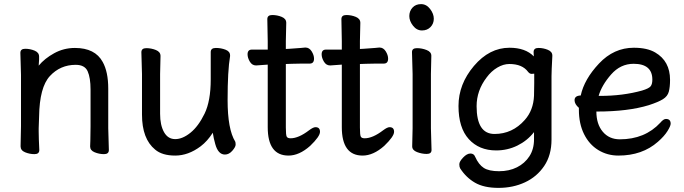

<svg xmlns="http://www.w3.org/2000/svg" viewBox="-20 -728 3324 933"><path d="M418 -17 419 -44 420 -115V-293Q420 -350 406 -381.5Q392 -413 348 -413Q273 -413 222.5 -358.5Q172 -304 170 -162Q169 -129 168 -105V-89Q168 -59 171 1Q171 21 147.5 21Q124 21 102 12Q80 3 80 -17L82 -115V-364L79 -471Q79 -491 102.5 -491Q126 -491 148 -482Q170 -473 170 -453V-439Q169 -425 168 -409Q197 -444 243.5 -469.5Q290 -495 344 -495Q442 -495 479 -427Q506 -379 506 -297V-105L509 1Q509 21 485.5 21Q462 21 440 12Q418 3 418 -16Z M1098 -459V-455Q1086 -384 1086 -242Q1086 -100 1123 -40Q1125 -36 1125 -25Q1125 -14 1109 4.5Q1093 23 1073 23Q1040 23 1026 -28Q1018 -56 1014 -83Q988 -42 955 -17Q895 28 831.5 28Q768 28 734 -1Q670 -53 670 -171V-368L667 -474Q667 -494 691 -494Q715 -494 737.5 -485Q760 -476 760 -456L758 -368V-175Q758 -120 777 -86Q796 -52 831.5 -52Q867 -52 905.5 -83Q944 -114 974 -175.5Q1004 -237 1004 -342V-475Q1004 -495 1029 -495Q1054 -495 1076 -486.5Q1098 -478 1098 -459Z M1281 -414 1225 -410H1224Q1205 -410 1194 -428.5Q1183 -447 1183 -464Q1183 -487 1204 -487H1281V-528L1279 -635Q1279 -655 1303 -655Q1327 -655 1349 -646Q1371 -637 1371 -617L1369 -528V-490L1387 -491Q1422 -493 1442 -495L1463 -497H1464Q1483 -497 1494.5 -478.5Q1506 -460 1506 -443Q1506 -419 1485 -419H1446Q1418 -419 1398 -418L1369 -417V-108Q1369 -71 1373.5 -63.5Q1378 -56 1392 -56Q1431 -56 1482 -95Q1502 -110 1513 -110Q1535 -110 1535 -87.5Q1535 -65 1487 -19Q1434 28 1382 28Q1281 28 1281 -110Z M1641 -414 1585 -410H1584Q1565 -410 1554 -428.5Q1543 -447 1543 -464Q1543 -487 1564 -487H1641V-528L1639 -635Q1639 -655 1663 -655Q1687 -655 1709 -646Q1731 -637 1731 -617L1729 -528V-490L1747 -491Q1782 -493 1802 -495L1823 -497H1824Q1843 -497 1854.5 -478.5Q1866 -460 1866 -443Q1866 -419 1845 -419H1806Q1778 -419 1758 -418L1729 -417V-108Q1729 -71 1733.5 -63.5Q1738 -56 1752 -56Q1791 -56 1842 -95Q1862 -110 1873 -110Q1895 -110 1895 -87.5Q1895 -65 1847 -19Q1794 28 1742 28Q1641 28 1641 -110Z M2088 -637Q2088 -613 2072 -596.5Q2056 -580 2030.5 -580Q2005 -580 1987 -603Q1969 -626 1969 -650Q1969 -674 1984.5 -691Q2000 -708 2026 -708Q2052 -708 2070 -684.5Q2088 -661 2088 -637ZM1983 -17 1985 -105V-368L1982 -475Q1982 -494 2006 -494Q2030 -494 2053 -485Q2076 -476 2076 -457L2074 -368V-105L2077 1Q2077 20 2053.5 20Q2030 20 2006.5 11Q1983 2 1983 -17Z M2664 -458V-456Q2660 -381 2660 -358V-50Q2660 26 2624.5 78.5Q2589 131 2531 158Q2473 185 2402.5 185Q2332 185 2288.5 160Q2245 135 2216 90Q2212 83 2212 70Q2212 57 2230.5 37.5Q2249 18 2266 18Q2283 18 2289 34Q2306 72 2331 88Q2356 104 2405 104Q2454 104 2492 85Q2530 66 2552.5 31.5Q2575 -3 2575 -51V-86Q2542 -44 2494 -20.5Q2446 3 2391 3Q2308 3 2258 -52Q2208 -107 2208 -213Q2208 -319 2283 -407.5Q2358 -496 2456 -496Q2533 -496 2574 -454L2573 -474V-475Q2573 -495 2596.5 -495Q2620 -495 2642 -486Q2664 -477 2664 -458ZM2296 -212Q2296 -77 2383 -77Q2470 -77 2530 -145Q2572 -192 2575 -263Q2576 -290 2576 -324V-370Q2572 -369 2563 -369Q2554 -369 2546 -379Q2518 -417 2455 -417Q2426 -417 2396.5 -399.5Q2367 -382 2345 -352Q2296 -288 2296 -212Z M3216 -150Q3239 -150 3239 -127Q3239 -116 3223.5 -91Q3208 -66 3177 -39Q3101 28 2985 28Q2931 28 2887 1Q2843 -26 2818 -76.5Q2793 -127 2793 -195V-204Q2772 -222 2772 -241Q2772 -263 2802 -264Q2819 -343 2891 -419.5Q2963 -496 3060 -496Q3125 -496 3164 -473Q3236 -431 3236 -340Q3236 -305 3230 -282.5Q3224 -260 3201.5 -246Q3179 -232 3133 -217Q3032 -186 2881 -186H2878Q2878 -125 2909 -88Q2940 -51 2992 -51Q3114 -51 3189 -132Q3204 -150 3216 -150ZM3150 -341Q3150 -418 3059 -418Q2995 -418 2949.5 -366Q2904 -314 2889 -262H2896Q3007 -262 3100 -288Q3133 -298 3141.5 -308.5Q3150 -319 3150 -341Z"/></svg>

Font: LXGW ZhenKai
Style: Regular
Weight: 400
Designer: LXGW / Fontworks Inc.
Foundry: LXGW / Fontworks Inc.
Version: Version 0.800;June 8, 2025